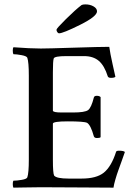

<svg xmlns="http://www.w3.org/2000/svg" viewBox="-20 -865 622 888"><path d="M357.4 -841.8Q363.3 -844.7 375 -844.7Q396.5 -844.7 412.6 -835.4Q428.7 -826.2 428.7 -812.5Q428.7 -789.1 350.1 -750Q271.5 -710.9 252.9 -710.9Q249 -710.9 245.1 -716.3Q241.2 -721.7 241.2 -727.5Q241.2 -733.4 285.2 -776.9Q329.1 -820.3 357.4 -841.8ZM168.9 -640.6Q200.2 -640.6 321.3 -644.5Q442.4 -648.4 485.4 -648.4Q489.3 -619.1 501 -566.9Q512.7 -514.6 513.7 -509.8Q508.8 -504.9 493.2 -504.9Q481.4 -504.9 478.5 -511.7Q462.9 -561.5 437 -583.5Q411.1 -605.5 369.1 -605.5H287.1Q232.4 -605.5 228.5 -594.7Q224.6 -584 224.6 -530.3V-353.5Q224.6 -344.7 265.6 -344.7H317.4Q373 -344.7 387.7 -356Q402.3 -367.2 414.1 -414.1Q416 -421.9 427.7 -421.9Q439.5 -421.9 445.3 -416V-230.5Q441.4 -226.6 428.7 -226.6Q417 -226.6 414.1 -234.4Q399.4 -287.1 382.8 -296.9Q369.1 -303.7 293.9 -303.7Q224.6 -303.7 224.6 -293V-127Q224.6 -62.5 230.5 -52.7Q242.2 -39.1 296.9 -39.1H357.4Q425.8 -39.1 460 -66.4Q495.1 -94.7 516.6 -162.1Q517.6 -168 530.3 -168Q551.8 -168 557.6 -162.1Q554.7 -153.3 543.5 -122.1Q532.2 -90.8 526.4 -74.7Q520.5 -58.6 513.7 -35.2Q506.8 -11.7 504.9 2.9Q479.5 2.9 361.3 2Q243.2 1 169.9 1Q136.7 1 93.8 2Q50.8 2.9 42 2.9Q39.1 -2 39.1 -13.7Q39.1 -25.4 42 -29.3Q57.6 -29.3 80.6 -33.2Q103.5 -37.1 106.4 -44.9Q113.3 -65.4 113.3 -127V-515.6Q113.3 -577.1 106.4 -597.7Q103.5 -605.5 80.1 -609.9Q56.6 -614.3 42 -614.3Q39.1 -619.1 39.1 -630.9Q39.1 -642.6 42 -646.5Q120.1 -640.6 168.9 -640.6Z"/></svg>

Font: Crimson
Style: Semibold
Weight: 600
Version: Version 0.8